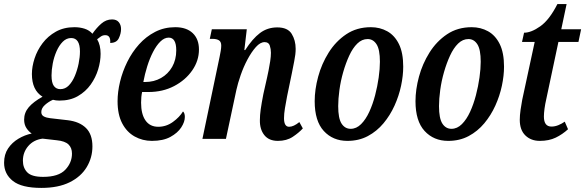

<svg xmlns="http://www.w3.org/2000/svg" viewBox="-69 -679 2862 939"><path d="M133 240Q37 240 -6 206Q-49 172 -49 117Q-49 76 -29.5 47Q-10 18 21 -0.5Q52 -19 86 -26Q71 -36 60 -53Q49 -70 49 -94Q49 -128 71.5 -154.5Q94 -181 139 -206Q87 -238 87 -317Q87 -353 100 -393Q113 -433 139 -467.5Q165 -502 204 -524Q243 -546 295 -546Q322 -546 345 -538.5Q368 -531 383 -514Q403 -543 426.5 -563.5Q450 -584 479 -584Q501 -584 512 -570.5Q523 -557 523 -537Q523 -515 512 -492Q501 -469 470 -469Q473 -507 446 -507Q434 -507 425 -501Q416 -495 406 -487Q423 -459 423 -416Q423 -379 411 -339.5Q399 -300 374.5 -265.5Q350 -231 312 -209Q274 -187 221 -187Q204 -187 190 -191Q169 -182 151 -166Q133 -150 133 -131Q133 -116 145.5 -109.5Q158 -103 176 -101L263 -91Q320 -84 351.5 -53Q383 -22 383 37Q383 92 355 138.5Q327 185 271.5 212.5Q216 240 133 240ZM226 -243Q250 -243 267.5 -261Q285 -279 297 -307.5Q309 -336 315.5 -368Q322 -400 322 -427Q322 -493 279 -493Q256 -493 238 -475Q220 -457 207.5 -428.5Q195 -400 189 -368.5Q183 -337 183 -310Q183 -274 194.5 -258.5Q206 -243 226 -243ZM142 186Q217 186 250 151.5Q283 117 283 72Q283 44 266 27.5Q249 11 209 7L139 -1Q95 5 69 35.5Q43 66 43 107Q43 142 64.5 164Q86 186 142 186Z M674 10Q628 10 589.5 -11.5Q551 -33 528.5 -76Q506 -119 506 -184Q506 -229 518 -279Q530 -329 553.5 -376.5Q577 -424 611 -462Q645 -500 689.5 -523Q734 -546 788 -546Q843 -546 873.5 -517Q904 -488 904 -437Q904 -382 871 -334.5Q838 -287 782.5 -258Q727 -229 657 -229H626Q621 -206 621 -177Q621 -121 642.5 -90Q664 -59 705 -59Q744 -59 776.5 -82.5Q809 -106 826 -134Q835 -126 835 -107Q835 -83 817.5 -56Q800 -29 764.5 -9.5Q729 10 674 10ZM641 -278Q684 -278 718.5 -297.5Q753 -317 773 -352Q793 -387 793 -433Q793 -495 756 -495Q735 -495 715.5 -476Q696 -457 679.5 -425Q663 -393 651 -354.5Q639 -316 632 -278Z M1290 10Q1246 10 1223.5 -18.5Q1201 -47 1202 -92Q1202 -115 1206 -144Q1210 -173 1219 -219L1237 -299Q1240 -312 1244.5 -334.5Q1249 -357 1252.5 -380Q1256 -403 1256 -421Q1256 -439 1250.5 -456Q1245 -473 1225 -473Q1204 -473 1182.5 -449Q1161 -425 1141.5 -388.5Q1122 -352 1108 -311.5Q1094 -271 1087 -239L1036 0H921L1005 -401Q1008 -415 1010.5 -430Q1013 -445 1013 -456Q1013 -475 1001.5 -482Q990 -489 970 -489H957L967 -536H1138L1126 -434H1130Q1166 -490 1202.5 -517.5Q1239 -545 1287 -545Q1338 -545 1357.5 -513.5Q1377 -482 1377 -440Q1377 -414 1370 -380Q1363 -346 1358 -319L1335 -208Q1329 -177 1324.5 -149.5Q1320 -122 1320 -101Q1320 -59 1345 -59Q1367 -59 1395 -82L1412 -51Q1393 -30 1363 -10Q1333 10 1290 10Z M1630 10Q1559 10 1514.5 -38.5Q1470 -87 1470 -184Q1470 -241 1487 -304Q1504 -367 1538.5 -422Q1573 -477 1624.5 -511.5Q1676 -546 1745 -546Q1789 -546 1825 -526Q1861 -506 1882 -463.5Q1903 -421 1903 -353Q1903 -309 1892.5 -259.5Q1882 -210 1860.5 -162.5Q1839 -115 1806.5 -76Q1774 -37 1730 -13.5Q1686 10 1630 10ZM1646 -49Q1674 -49 1697 -72Q1720 -95 1737 -132Q1754 -169 1765.5 -213Q1777 -257 1783 -300Q1789 -343 1789 -377Q1789 -437 1772.5 -462.5Q1756 -488 1729 -488Q1701 -488 1678.5 -466Q1656 -444 1639 -407Q1622 -370 1609.5 -326.5Q1597 -283 1591 -239Q1585 -195 1585 -160Q1585 -100 1601.5 -74.5Q1618 -49 1646 -49Z M2123 10Q2052 10 2007.5 -38.5Q1963 -87 1963 -184Q1963 -241 1980 -304Q1997 -367 2031.5 -422Q2066 -477 2117.5 -511.5Q2169 -546 2238 -546Q2282 -546 2318 -526Q2354 -506 2375 -463.5Q2396 -421 2396 -353Q2396 -309 2385.5 -259.5Q2375 -210 2353.5 -162.5Q2332 -115 2299.5 -76Q2267 -37 2223 -13.5Q2179 10 2123 10ZM2139 -49Q2167 -49 2190 -72Q2213 -95 2230 -132Q2247 -169 2258.5 -213Q2270 -257 2276 -300Q2282 -343 2282 -377Q2282 -437 2265.5 -462.5Q2249 -488 2222 -488Q2194 -488 2171.5 -466Q2149 -444 2132 -407Q2115 -370 2102.5 -326.5Q2090 -283 2084 -239Q2078 -195 2078 -160Q2078 -100 2094.5 -74.5Q2111 -49 2139 -49Z M2571 10Q2528 10 2500.5 -16.5Q2473 -43 2473 -93Q2473 -115 2477 -142.5Q2481 -170 2485 -191L2546 -474H2484L2494 -519Q2529 -519 2573.5 -550.5Q2618 -582 2657 -659H2702L2676 -536H2773L2760 -474H2662L2603 -196Q2597 -170 2594 -147.5Q2591 -125 2591 -109Q2591 -60 2628 -60Q2645 -60 2662 -67Q2679 -74 2693 -84L2709 -47Q2682 -22 2649 -6Q2616 10 2571 10Z"/></svg>

Font: Noto Serif ExtraCondensed SemiBold
Style: Italic
Weight: 600
Width: 2
Italic angle: -12°
Designer: Monotype Design Team
Foundry: Monotype Imaging Inc.
Version: Version 2.013